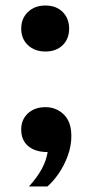

<svg xmlns="http://www.w3.org/2000/svg" viewBox="-20 -548 338 697"><path d="M145 -361Q106 -361 81.5 -384Q57 -407 57 -444Q57 -481 81.5 -504.5Q106 -528 145 -528Q184 -528 207.5 -504.5Q231 -481 231 -444Q231 -407 207.5 -384Q184 -361 145 -361ZM85 129Q115 96 131.5 65.5Q148 35 153 4Q108 4 82.5 -17.5Q57 -39 57 -78Q57 -114 81.5 -136.5Q106 -159 145 -159Q184 -159 211.5 -132.5Q239 -106 239 -54Q239 -18 226 17.5Q213 53 193 82Q173 111 152 129Z"/></svg>

Font: Montagu Slab 16pt Medium
Style: Regular
Weight: 500
Designer: Florian Karsten
Foundry: Florian Karsten
Version: Version 1.000; ttfautohint (v1.8.3)